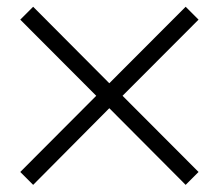

<svg xmlns="http://www.w3.org/2000/svg" viewBox="-20 -568 638 560"><path d="M559.1 -66.4 521.5 -28.8 298.8 -252.4 76.7 -28.8 39.1 -66.4 260.7 -288.6 39.1 -510.7 76.7 -548.3 298.8 -325.2 521.5 -548.3 559.1 -510.7 337.4 -288.6Z"/></svg>

Font: BabelStone Englisc
Style: Regular
Weight: 400
Designer: Andrew West
Foundry: BabelStone
Version: Version 1.000 June 24, 2023